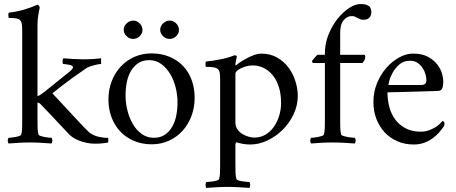

<svg xmlns="http://www.w3.org/2000/svg" viewBox="-20 -701 2235 942"><path d="M164 -113Q164 -91 164.5 -72Q165 -53 169 -41Q170 -37 178.5 -34Q187 -31 197.5 -29Q208 -27 218 -26Q228 -25 233 -25Q241 -11 233 3Q202 1 178.5 -0.5Q155 -2 126 -2Q97 -2 74.5 -0.5Q52 1 22 3Q14 -11 22 -25Q27 -25 36.5 -26Q46 -27 56.5 -29Q67 -31 75 -34Q83 -37 84 -41Q88 -53 88.5 -72Q89 -91 89 -113V-545Q89 -567 87.5 -580Q86 -593 80 -600.5Q74 -608 60.5 -610.5Q47 -613 23 -613Q23 -613 22 -617Q21 -621 21 -625.5Q21 -630 21.5 -634.5Q22 -639 24 -639Q61 -643 97 -653.5Q133 -664 164 -678Q168 -678 171.5 -672.5Q175 -667 175 -662Q172 -653 170 -640Q168 -629 166 -613Q164 -597 164 -577V-229Q178 -234 199 -251Q220 -268 246 -289Q285 -321 311.5 -341.5Q338 -362 338 -370Q338 -376 332 -379Q326 -382 317.5 -383.5Q309 -385 301 -386Q293 -387 290 -387Q286 -392 287 -402.5Q288 -413 292 -415Q314 -413 339.5 -411.5Q365 -410 388 -410Q414 -410 437 -411.5Q460 -413 476 -415V-387Q471 -387 461.5 -385.5Q452 -384 441 -381Q430 -378 419 -374Q408 -370 400 -364Q396 -361 378 -348.5Q360 -336 336 -319Q312 -302 285.5 -281.5Q259 -261 237 -243Q265 -213 293.5 -182.5Q322 -152 346.5 -125.5Q371 -99 389.5 -79.5Q408 -60 417 -52Q437 -36 463.5 -30Q490 -24 509 -25Q511 -23 511.5 -14.5Q512 -6 510 -2Q505 0 485.5 2Q466 4 446 4Q424 4 403.5 -0.5Q383 -5 367 -11.5Q351 -18 339.5 -25.5Q328 -33 322 -39Q297 -65 272 -92Q251 -115 226 -141Q201 -167 179 -190Q176 -194 170 -196Q167 -198 164 -199Z M712 -406Q680 -406 658 -391Q636 -376 622 -352Q608 -328 602 -297Q596 -266 596 -233Q596 -197 605 -160Q614 -123 631.5 -93Q649 -63 675 -44Q701 -25 735 -25Q767 -25 789 -40Q811 -55 825 -79.5Q839 -104 845 -135Q851 -166 851 -198Q851 -234 842 -271Q833 -308 815 -338Q797 -368 771 -387Q745 -406 712 -406ZM723 -439Q772 -439 811.5 -422.5Q851 -406 878.5 -377Q906 -348 920.5 -308Q935 -268 935 -221Q935 -173 919 -131Q903 -89 875 -58.5Q847 -28 808.5 -10.5Q770 7 725 7Q676 7 636.5 -10Q597 -27 569.5 -56.5Q542 -86 527 -126Q512 -166 512 -213Q512 -261 528 -302.5Q544 -344 572.5 -374.5Q601 -405 639.5 -422Q678 -439 723 -439ZM813 -600Q831 -600 844.5 -586Q858 -572 858 -554Q858 -536 844 -523Q830 -510 812 -510Q794 -510 780 -523.5Q766 -537 766 -555Q766 -573 780.5 -586.5Q795 -600 813 -600ZM634 -600Q652 -600 665.5 -586Q679 -572 679 -554Q679 -536 665 -523Q651 -510 633 -510Q615 -510 601 -523.5Q587 -537 587 -555Q587 -573 601.5 -586.5Q616 -600 634 -600Z M1219 -380Q1204 -380 1189 -376Q1174 -372 1162 -366Q1150 -360 1142.5 -353Q1135 -346 1135 -341V-100Q1135 -81 1144.5 -67Q1154 -53 1168.5 -44Q1183 -35 1199 -30.5Q1215 -26 1228 -26Q1259 -26 1283.5 -41Q1308 -56 1324.5 -80Q1341 -104 1350 -134Q1359 -164 1359 -195Q1359 -240 1348 -274.5Q1337 -309 1317.5 -332.5Q1298 -356 1273 -368Q1248 -380 1219 -380ZM1261 -438Q1307 -438 1341 -418Q1375 -398 1397 -367.5Q1419 -337 1430 -300.5Q1441 -264 1441 -232Q1441 -184 1420.5 -140.5Q1400 -97 1366.5 -64Q1333 -31 1291.5 -11.5Q1250 8 1208 8Q1189 8 1170 4.5Q1151 1 1139 -3Q1138 -1 1137 1Q1135 5 1135 10V104Q1135 126 1135.5 145.5Q1136 165 1140 177Q1141 181 1149.5 184Q1158 187 1168.5 188.5Q1179 190 1189 191Q1199 192 1204 192Q1211 207 1204 221Q1173 219 1149.5 217.5Q1126 216 1097 216Q1068 216 1045.5 217.5Q1023 219 992 221Q985 207 992 192Q997 192 1007 191Q1017 190 1027.5 188.5Q1038 187 1046 184Q1054 181 1055 177Q1059 164 1059.5 144.5Q1060 125 1060 102V-304Q1060 -327 1058.5 -340.5Q1057 -354 1050 -361Q1043 -368 1029 -370.5Q1015 -373 990 -373Q986 -386 990 -399Q1028 -403 1065 -410.5Q1102 -418 1131 -430Q1135 -430 1138.5 -428Q1142 -426 1142 -424Q1141 -419 1138 -404.5Q1135 -390 1135 -384Q1135 -377 1140 -382Q1149 -390 1164 -399.5Q1179 -409 1195.5 -417.5Q1212 -426 1229 -432Q1246 -438 1261 -438Z M1746 -681Q1757 -681 1763.5 -680.5Q1770 -680 1774.5 -678.5Q1779 -677 1783 -675Q1787 -673 1793 -669Q1796 -666 1799 -658Q1802 -650 1802 -642Q1802 -629 1797.5 -621.5Q1793 -614 1787 -610Q1781 -606 1774 -605Q1767 -604 1762 -604Q1754 -604 1748 -606.5Q1742 -609 1733 -613Q1725 -618 1720 -620Q1715 -622 1705 -622Q1682 -622 1665 -600.5Q1648 -579 1649 -535V-432H1767Q1772 -432 1772 -421Q1772 -406 1758 -392H1649V-115Q1649 -93 1649.5 -73.5Q1650 -54 1654 -41Q1655 -37 1664 -34Q1673 -31 1684 -29Q1695 -27 1706 -26Q1717 -25 1721 -25Q1729 -11 1721 3Q1690 1 1665 -0.5Q1640 -2 1611 -2Q1582 -2 1559 -0.5Q1536 1 1506 3Q1498 -11 1506 -25Q1511 -25 1520.5 -26Q1530 -27 1540.5 -29Q1551 -31 1559.5 -34Q1568 -37 1569 -41Q1573 -54 1573.5 -73.5Q1574 -93 1574 -115V-392H1516Q1514 -392 1512.5 -395.5Q1511 -399 1511 -401Q1511 -403 1515 -407.5Q1519 -412 1523.5 -417.5Q1528 -423 1532.5 -427.5Q1537 -432 1537 -432H1574V-438Q1574 -489 1592.5 -533.5Q1611 -578 1637.5 -610.5Q1664 -643 1693.5 -662Q1723 -681 1746 -681Z M1991 -403Q1960 -403 1939 -384.5Q1918 -366 1906 -343.5Q1894 -321 1889.5 -302.5Q1885 -284 1886 -284H2049Q2058 -284 2065 -289Q2072 -294 2072 -308Q2072 -319 2068 -335Q2064 -351 2054.5 -366Q2045 -381 2029.5 -392Q2014 -403 1991 -403ZM2006 -438Q2051 -438 2079.5 -422.5Q2108 -407 2125 -385Q2142 -363 2148.5 -340Q2155 -317 2155 -302Q2155 -281 2150 -268.5Q2145 -256 2131 -255Q2124 -255 2103 -254Q2082 -253 2055.5 -252.5Q2029 -252 1999.5 -251Q1970 -250 1944.5 -249.5Q1919 -249 1901.5 -248.5Q1884 -248 1881 -248Q1881 -210 1890.5 -175Q1900 -140 1920 -113.5Q1940 -87 1971 -71Q2002 -55 2044 -55Q2065 -55 2082.5 -61Q2100 -67 2114 -75.5Q2128 -84 2137.5 -93Q2147 -102 2152 -108Q2153 -108 2157 -104.5Q2161 -101 2161 -94Q2161 -85 2154 -76Q2147 -66 2134.5 -51.5Q2122 -37 2104 -23.5Q2086 -10 2062.5 -1Q2039 8 2010 8Q1966 8 1929.5 -8Q1893 -24 1867 -52Q1841 -80 1826.5 -118Q1812 -156 1812 -200Q1812 -250 1830 -293.5Q1848 -337 1876.5 -369Q1905 -401 1939 -419.5Q1973 -438 2006 -438Z"/></svg>

Font: Vermiglione
Style: Regular
Weight: 400
Version: Version 1.000